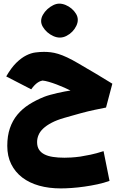

<svg xmlns="http://www.w3.org/2000/svg" viewBox="-20 -759 682 1069"><path d="M14.6 -333.5Q43 -382.3 71 -409.7Q99.1 -437 126 -450.4Q152.8 -463.9 178 -467Q203.1 -470.2 225.1 -470.2Q243.2 -470.2 262.2 -468Q281.2 -465.8 304 -459Q326.7 -452.1 354.2 -439.2Q381.8 -426.3 417.5 -405.3Q438 -392.6 463.4 -378.2Q488.8 -363.8 509.8 -351.1L605.5 -293L570.3 -160.2L505.4 -147Q488.8 -143.6 468.8 -138.7Q448.7 -133.8 426.5 -127.7Q404.3 -121.6 381.3 -115Q358.4 -108.4 335.9 -102.1Q295.4 -90.3 267.1 -75.4Q238.8 -60.5 220.7 -43.5Q202.6 -26.4 194.6 -7.3Q186.5 11.7 186.5 32.2Q186.5 57.1 197 73.7Q207.5 90.3 227.1 100.3Q246.6 110.4 274.9 114.7Q303.2 119.1 338.9 119.1Q354.5 119.1 376.5 117.9Q398.4 116.7 427.2 112.8Q452.1 108.9 483.9 102.3Q515.6 95.7 556.6 82.5L589.8 248Q559.1 259.3 522.7 267.1Q486.3 274.9 450 280Q413.6 285.2 379.4 287.6Q345.2 290 318.4 290Q252.4 290 197.8 274.7Q143.1 259.3 103.8 229.2Q64.5 199.2 42.5 155Q20.5 110.8 20.5 53.2Q20.5 -2.4 35.2 -45.2Q49.8 -87.9 76.9 -120.6Q104 -153.3 142.1 -177.5Q180.2 -201.7 226.6 -220.2Q238.8 -225.1 258.8 -230.7Q278.8 -236.3 300.3 -241.2Q321.8 -246.1 341.3 -249.8Q360.8 -253.4 372.6 -254.9Q359.4 -261.7 338.6 -271Q317.9 -280.3 295.2 -288.8Q272.5 -297.4 251.2 -303.5Q230 -309.6 216.3 -310.5Q210.9 -309.6 204.1 -306.9Q197.3 -304.2 189.2 -298.8Q181.2 -293.5 172.4 -284.4Q163.6 -275.4 153.8 -261.7ZM413.1 -648.4Q413.1 -631.8 404.5 -614.3Q396 -596.7 382.1 -582.5Q368.2 -568.4 350.1 -559.1Q332 -549.8 313 -549.8Q295.4 -549.8 276.9 -558.1Q258.3 -566.4 243.4 -579.6Q228.5 -592.8 218.8 -609.1Q209 -625.5 209 -641.6Q209 -659.2 218.8 -676.5Q228.5 -693.8 243.7 -707.8Q258.8 -721.7 276.4 -730.2Q293.9 -738.8 310.1 -738.8Q327.1 -738.8 345.5 -731.2Q363.8 -723.6 378.7 -710.9Q393.6 -698.2 403.3 -682.1Q413.1 -666 413.1 -648.4Z"/></svg>

Font: DimaFred
Style: Bold
Weight: 800
Designer: R.Balvardi
Foundry: R.Balvardi (r.balvardi@gmail.com)
Version: Version 1.00;August 2, 2018;FontCreator 11.5.0.2427 64-bit